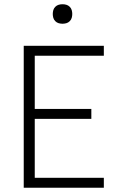

<svg xmlns="http://www.w3.org/2000/svg" viewBox="-20 -886 590 906"><path d="M92 0V-670H470V-623H144V-372H411V-325H144V-47H470V0ZM275 -774Q266 -774 257 -776.5Q248 -779 241 -786Q234 -793 231.5 -802Q229 -811 229 -820Q229 -829 231.5 -838Q234 -847 241 -854Q248 -861 257 -863.5Q266 -866 275 -866Q284 -866 293 -863.5Q302 -861 309 -854Q316 -847 318.5 -838Q321 -829 321 -820Q321 -811 318.5 -802Q316 -793 309 -786Q302 -779 293 -776.5Q284 -774 275 -774Z"/></svg>

Font: Lode Dark
Style: Regular
Weight: 400
Monospace: yes
Designer: Belleve Invis
Foundry: Belleve Invis
Version: Version 29.2.0; ttfautohint (v1.8.3)